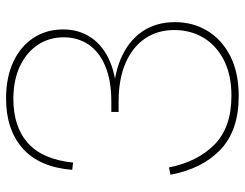

<svg xmlns="http://www.w3.org/2000/svg" viewBox="-107 -693 807 633"><g transform="rotate(-90 296.5 -376.5)"><path d="M37 -218 61 -223Q80 -128 136.8 -72.5Q193.5 -17 297 -17Q366.5 -17 415 -42Q463.5 -67 488.8 -109.5Q514 -152 514 -205Q514 -261 485.8 -302.2Q457.5 -343.5 404.8 -366.2Q352 -389 278 -389V-407Q359.5 -407 418.2 -382.2Q477 -357.5 508.5 -311.8Q540 -266 540 -203Q540 -144 511.5 -96.5Q483 -49 428.5 -21Q374 7 296 7Q183 7 119.8 -53Q56.5 -113 37 -218ZM53 -542Q62 -651 124 -705.5Q186 -760 288 -760Q358.5 -760 409.8 -735.8Q461 -711.5 488.5 -669Q516 -626.5 516 -572Q516 -519.5 489 -479.5Q462 -439.5 409 -417Q356 -394.5 278 -395V-413Q348 -413 395.2 -433Q442.5 -453 466.2 -488.2Q490 -523.5 490 -570Q490 -617.5 465.5 -654.8Q441 -692 395.8 -713.8Q350.5 -735.5 288 -736Q194.5 -736 140.8 -687.5Q87 -639 77 -539ZM244 -413H278V-389H244Z"/></g></svg>

Font: Hepta Slab ExtraLight ExtraLight
Style: Regular
Weight: 250
Version: Version 1.102